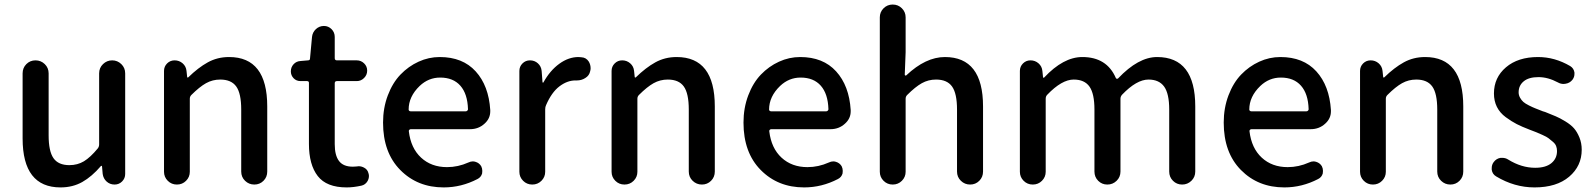

<svg xmlns="http://www.w3.org/2000/svg" viewBox="-20 -817 7057 850"><path d="M248 12.7Q80.1 12.7 80.1 -204.1V-492.2Q80.1 -516.6 96.7 -533.2Q113.3 -549.8 137.2 -549.8Q161.1 -549.8 178.2 -533.2Q195.3 -516.6 195.3 -492.2V-217.8Q195.3 -147.5 216.8 -116.7Q238.3 -85.9 287.1 -85.9Q323.2 -85.9 351.6 -103Q379.9 -120.1 413.1 -160.2Q418.9 -168 418.9 -177.7V-492.2Q418.9 -516.6 436 -533.2Q453.1 -549.8 476.6 -549.8Q500 -549.8 517.1 -533.2Q534.2 -516.6 534.2 -492.2V-46.9Q534.2 -27.3 520.5 -13.7Q506.8 0 487.3 0Q466.8 0 452.1 -13.2Q437.5 -26.4 434.6 -46.9L431.6 -81.1Q430.7 -83 429.2 -83Q427.7 -83 426.8 -82Q386.7 -35.2 344.2 -11.2Q301.8 12.7 248 12.7Z M706.1 -56.6V-502.9Q706.1 -522.5 719.7 -536.1Q733.4 -549.8 752.9 -549.8Q773.4 -549.8 788.6 -536.6Q803.7 -523.4 805.7 -502.9L808.6 -475.6Q809.6 -473.6 811 -473.6Q812.5 -473.6 813.5 -474.6Q857.4 -517.6 899.9 -541Q942.4 -564.5 994.1 -564.5Q1163.1 -564.5 1163.1 -345.7V-57.6Q1163.1 -33.2 1146.5 -16.6Q1129.9 0 1106 0Q1082 0 1064.9 -16.6Q1047.9 -33.2 1047.9 -57.6V-332Q1047.9 -403.3 1025.9 -434.1Q1003.9 -464.8 955.1 -464.8Q920.9 -464.8 892.1 -448.7Q863.3 -432.6 827.1 -396.5Q820.3 -389.6 820.3 -379.9V-56.6Q820.3 -33.2 803.7 -16.6Q787.1 0 763.2 0Q739.3 0 722.7 -16.6Q706.1 -33.2 706.1 -56.6Z M1514.6 12.7Q1425.8 12.7 1386.7 -37.6Q1347.7 -87.9 1347.7 -179.7V-450.2Q1347.7 -458 1338.9 -458H1310.5Q1292 -458 1279.8 -470.7Q1267.6 -483.4 1267.6 -501Q1267.6 -519.5 1279.8 -532.7Q1292 -545.9 1310.5 -546.9L1343.8 -549.8Q1352.5 -549.8 1352.5 -558.6L1361.3 -653.3Q1363.3 -673.8 1378.4 -688Q1393.6 -702.1 1414.1 -702.1Q1433.6 -702.1 1447.8 -688Q1461.9 -673.8 1461.9 -653.3V-559.6Q1461.9 -549.8 1471.7 -549.8H1559.6Q1578.1 -549.8 1591.8 -536.6Q1605.5 -523.4 1605.5 -504.4Q1605.5 -485.4 1591.8 -471.7Q1578.1 -458 1559.6 -458H1471.7Q1461.9 -458 1461.9 -448.2V-178.7Q1461.9 -128.9 1481 -104Q1500 -79.1 1542 -79.1Q1549.8 -79.1 1559.6 -80.1Q1563.5 -81.1 1567.4 -81.1Q1581.1 -81.1 1592.8 -74.2Q1607.4 -66.4 1611.3 -49.8Q1613.3 -43.9 1613.3 -38.1Q1613.3 -26.4 1607.4 -15.6Q1597.7 1 1580.1 4.9Q1544.9 12.7 1514.6 12.7Z M1944.3 12.7Q1828.1 12.7 1752 -64.5Q1675.8 -141.6 1675.8 -274.4Q1675.8 -338.9 1696.8 -394.5Q1717.8 -450.2 1752.9 -486.8Q1788.1 -523.4 1833 -543.9Q1877.9 -564.5 1926.8 -564.5Q2028.3 -564.5 2085.9 -501Q2143.6 -437.5 2150.4 -330.1Q2150.4 -327.1 2150.4 -324.2Q2150.4 -292 2125 -269.5Q2098.6 -245.1 2060.5 -245.1H1798.8Q1794.9 -245.1 1792 -242.2Q1789.1 -239.3 1790 -235.4Q1798.8 -161.1 1844.2 -119.1Q1889.6 -77.1 1959 -77.1Q2007.8 -77.1 2053.7 -97.7Q2063.5 -102.5 2073.2 -102.5Q2079.1 -102.5 2085 -100.6Q2101.6 -95.7 2110.4 -81.1Q2115.2 -71.3 2115.2 -60.5Q2115.2 -54.7 2114.3 -48.8Q2109.4 -32.2 2093.8 -24.4Q2022.5 12.7 1944.3 12.7ZM1789.1 -332Q1789.1 -329.1 1791 -327.1Q1793.9 -324.2 1797.9 -324.2H2042Q2045.9 -324.2 2048.8 -327.1Q2051.8 -330.1 2051.8 -333Q2051.8 -334 2051.8 -334Q2049.8 -401.4 2018.1 -437.5Q1986.3 -473.6 1928.7 -473.6Q1877 -473.6 1837.9 -436.5Q1789.1 -389.6 1789.1 -332Z M2279.3 -56.6V-502.9Q2279.3 -522.5 2293 -536.1Q2306.6 -549.8 2326.2 -549.8Q2346.7 -549.8 2361.3 -536.6Q2376 -523.4 2377.9 -502.9L2381.8 -452.1Q2382.8 -451.2 2384.3 -451.2Q2385.7 -451.2 2385.7 -452.1Q2415 -504.9 2456.1 -534.7Q2497.1 -564.5 2541 -564.5Q2547.9 -564.5 2553.7 -563.5Q2575.2 -562.5 2586.9 -543.9Q2594.7 -530.3 2594.7 -514.6Q2594.7 -508.8 2592.8 -502Q2588.9 -482.4 2571.3 -471.7Q2554.7 -460.9 2534.2 -460.9Q2533.2 -460.9 2532.2 -460.9Q2530.3 -460.9 2527.3 -460.9Q2491.2 -460.9 2456.5 -434.6Q2421.9 -408.2 2397.5 -351.6Q2393.6 -343.8 2393.6 -333V-56.6Q2393.6 -33.2 2377 -16.6Q2360.4 0 2336.4 0Q2312.5 0 2295.9 -16.6Q2279.3 -33.2 2279.3 -56.6Z M2687.5 -56.6V-502.9Q2687.5 -522.5 2701.2 -536.1Q2714.8 -549.8 2734.4 -549.8Q2754.9 -549.8 2770 -536.6Q2785.2 -523.4 2787.1 -502.9L2790 -475.6Q2791 -473.6 2792.5 -473.6Q2793.9 -473.6 2794.9 -474.6Q2838.9 -517.6 2881.3 -541Q2923.8 -564.5 2975.6 -564.5Q3144.5 -564.5 3144.5 -345.7V-57.6Q3144.5 -33.2 3127.9 -16.6Q3111.3 0 3087.4 0Q3063.5 0 3046.4 -16.6Q3029.3 -33.2 3029.3 -57.6V-332Q3029.3 -403.3 3007.3 -434.1Q2985.4 -464.8 2936.5 -464.8Q2902.3 -464.8 2873.5 -448.7Q2844.7 -432.6 2808.6 -396.5Q2801.8 -389.6 2801.8 -379.9V-56.6Q2801.8 -33.2 2785.2 -16.6Q2768.6 0 2744.6 0Q2720.7 0 2704.1 -16.6Q2687.5 -33.2 2687.5 -56.6Z M3540 12.7Q3423.8 12.7 3347.7 -64.5Q3271.5 -141.6 3271.5 -274.4Q3271.5 -338.9 3292.5 -394.5Q3313.5 -450.2 3348.6 -486.8Q3383.8 -523.4 3428.7 -543.9Q3473.6 -564.5 3522.5 -564.5Q3624 -564.5 3681.6 -501Q3739.3 -437.5 3746.1 -330.1Q3746.1 -327.1 3746.1 -324.2Q3746.1 -292 3720.7 -269.5Q3694.3 -245.1 3656.2 -245.1H3394.5Q3390.6 -245.1 3387.7 -242.2Q3384.8 -239.3 3385.7 -235.4Q3394.5 -161.1 3439.9 -119.1Q3485.4 -77.1 3554.7 -77.1Q3603.5 -77.1 3649.4 -97.7Q3659.2 -102.5 3668.9 -102.5Q3674.8 -102.5 3680.7 -100.6Q3697.3 -95.7 3706.1 -81.1Q3710.9 -71.3 3710.9 -60.5Q3710.9 -54.7 3710 -48.8Q3705.1 -32.2 3689.5 -24.4Q3618.2 12.7 3540 12.7ZM3384.8 -332Q3384.8 -329.1 3386.7 -327.1Q3389.6 -324.2 3393.6 -324.2H3637.7Q3641.6 -324.2 3644.5 -327.1Q3647.5 -330.1 3647.5 -333Q3647.5 -334 3647.5 -334Q3645.5 -401.4 3613.8 -437.5Q3582 -473.6 3524.4 -473.6Q3472.7 -473.6 3433.6 -436.5Q3384.8 -389.6 3384.8 -332Z M3875 -56.6V-740.2Q3875 -763.7 3891.6 -780.3Q3908.2 -796.9 3932.1 -796.9Q3956.1 -796.9 3972.7 -780.3Q3989.3 -763.7 3989.3 -740.2V-585.9L3985.4 -486.3Q3985.4 -484.4 3987.8 -482.9Q3990.2 -481.4 3992.2 -483.4Q4078.1 -564.5 4163.1 -564.5Q4332 -564.5 4332 -345.7V-57.6Q4332 -33.2 4315.4 -16.6Q4298.8 0 4274.9 0Q4251 0 4233.9 -16.6Q4216.8 -33.2 4216.8 -57.6V-332Q4216.8 -403.3 4194.8 -434.1Q4172.9 -464.8 4124 -464.8Q4089.8 -464.8 4061 -448.7Q4032.2 -432.6 3996.1 -396.5Q3989.3 -389.6 3989.3 -379.9V-56.6Q3989.3 -33.2 3972.7 -16.6Q3956.1 0 3932.1 0Q3908.2 0 3891.6 -16.6Q3875 -33.2 3875 -56.6Z M4495.1 -56.6V-502.9Q4495.1 -522.5 4508.8 -536.1Q4522.5 -549.8 4542 -549.8Q4562.5 -549.8 4577.6 -536.6Q4592.8 -523.4 4594.7 -502.9L4597.7 -474.6Q4598.6 -472.7 4600.1 -472.7Q4601.6 -472.7 4602.5 -473.6Q4687.5 -564.5 4771.5 -564.5Q4879.9 -564.5 4919.9 -471.7Q4920.9 -468.8 4924.3 -468.3Q4927.7 -467.8 4929.7 -469.7Q5019.5 -564.5 5102.5 -564.5Q5271.5 -564.5 5271.5 -345.7V-57.6Q5271.5 -33.2 5254.4 -16.6Q5237.3 0 5213.4 0Q5189.5 0 5172.9 -16.6Q5156.2 -33.2 5156.2 -57.6V-332Q5156.2 -402.3 5133.8 -433.6Q5111.3 -464.8 5064.5 -464.8Q5011.7 -464.8 4947.3 -397.5Q4940.4 -389.6 4940.4 -379.9V-57.6Q4940.4 -33.2 4923.3 -16.6Q4906.2 0 4882.3 0Q4858.4 0 4841.8 -16.6Q4825.2 -33.2 4825.2 -57.6V-332Q4825.2 -402.3 4803.2 -433.6Q4781.2 -464.8 4733.4 -464.8Q4680.7 -464.8 4616.2 -397.5Q4609.4 -390.6 4609.4 -379.9V-56.6Q4609.4 -33.2 4592.8 -16.6Q4576.2 0 4552.2 0Q4528.3 0 4511.7 -16.6Q4495.1 -33.2 4495.1 -56.6Z M5666 12.7Q5549.8 12.7 5473.6 -64.5Q5397.5 -141.6 5397.5 -274.4Q5397.5 -338.9 5418.5 -394.5Q5439.5 -450.2 5474.6 -486.8Q5509.8 -523.4 5554.7 -543.9Q5599.6 -564.5 5648.4 -564.5Q5750 -564.5 5807.6 -501Q5865.2 -437.5 5872.1 -330.1Q5872.1 -327.1 5872.1 -324.2Q5872.1 -292 5846.7 -269.5Q5820.3 -245.1 5782.2 -245.1H5520.5Q5516.6 -245.1 5513.7 -242.2Q5510.7 -239.3 5511.7 -235.4Q5520.5 -161.1 5565.9 -119.1Q5611.3 -77.1 5680.7 -77.1Q5729.5 -77.1 5775.4 -97.7Q5785.2 -102.5 5794.9 -102.5Q5800.8 -102.5 5806.6 -100.6Q5823.2 -95.7 5832 -81.1Q5836.9 -71.3 5836.9 -60.5Q5836.9 -54.7 5835.9 -48.8Q5831.1 -32.2 5815.4 -24.4Q5744.1 12.7 5666 12.7ZM5510.7 -332Q5510.7 -329.1 5512.7 -327.1Q5515.6 -324.2 5519.5 -324.2H5763.7Q5767.6 -324.2 5770.5 -327.1Q5773.4 -330.1 5773.4 -333Q5773.4 -334 5773.4 -334Q5771.5 -401.4 5739.7 -437.5Q5708 -473.6 5650.4 -473.6Q5598.6 -473.6 5559.6 -436.5Q5510.7 -389.6 5510.7 -332Z M6001 -56.6V-502.9Q6001 -522.5 6014.6 -536.1Q6028.3 -549.8 6047.9 -549.8Q6068.4 -549.8 6083.5 -536.6Q6098.6 -523.4 6100.6 -502.9L6103.5 -475.6Q6104.5 -473.6 6106 -473.6Q6107.4 -473.6 6108.4 -474.6Q6152.3 -517.6 6194.8 -541Q6237.3 -564.5 6289.1 -564.5Q6458 -564.5 6458 -345.7V-57.6Q6458 -33.2 6441.4 -16.6Q6424.8 0 6400.9 0Q6377 0 6359.9 -16.6Q6342.8 -33.2 6342.8 -57.6V-332Q6342.8 -403.3 6320.8 -434.1Q6298.8 -464.8 6250 -464.8Q6215.8 -464.8 6187 -448.7Q6158.2 -432.6 6122.1 -396.5Q6115.2 -389.6 6115.2 -379.9V-56.6Q6115.2 -33.2 6098.6 -16.6Q6082 0 6058.1 0Q6034.2 0 6017.6 -16.6Q6001 -33.2 6001 -56.6Z M6773.4 12.7Q6684.6 12.7 6603.5 -36.1Q6586.9 -45.9 6584 -65.4Q6584 -69.3 6584 -73.2Q6584 -87.9 6592.8 -99.6Q6604.5 -115.2 6623 -118.2Q6627 -118.2 6630.9 -118.2Q6645.5 -118.2 6657.2 -110.4Q6715.8 -74.2 6776.4 -74.2Q6823.2 -74.2 6848.1 -94.7Q6873 -115.2 6873 -148.4Q6873 -160.2 6869.1 -170.4Q6865.2 -180.7 6854 -189.9Q6842.8 -199.2 6835.4 -205.1Q6828.1 -210.9 6808.6 -219.7Q6789.1 -228.5 6781.7 -231.4Q6774.4 -234.4 6751 -243.2Q6717.8 -255.9 6694.8 -267.6Q6671.9 -279.3 6646 -298.3Q6620.1 -317.4 6606.9 -343.8Q6593.8 -370.1 6593.8 -403.3Q6593.8 -473.6 6647 -519Q6700.2 -564.5 6789.1 -564.5Q6863.3 -564.5 6931.6 -524.4Q6947.3 -514.6 6950.2 -496.1Q6950.2 -493.2 6950.2 -489.3Q6950.2 -475.6 6941.4 -463.9Q6929.7 -449.2 6911.1 -446.3Q6907.2 -445.3 6902.3 -445.3Q6888.7 -445.3 6877 -452.1Q6833 -475.6 6791 -475.6Q6748 -475.6 6725.6 -457Q6703.1 -438.5 6703.1 -408.2Q6703.1 -395.5 6709.5 -384.3Q6715.8 -373 6724.1 -365.7Q6732.4 -358.4 6749 -350.1Q6765.6 -341.8 6776.9 -337.4Q6788.1 -333 6810.5 -324.2Q6816.4 -322.3 6820.3 -321.3Q6849.6 -309.6 6867.2 -302.2Q6884.8 -294.9 6909.7 -279.8Q6934.6 -264.6 6948.2 -249Q6961.9 -233.4 6972.2 -208.5Q6982.4 -183.6 6982.4 -154.3Q6982.4 -82 6926.8 -34.7Q6871.1 12.7 6773.4 12.7Z"/></svg>

Font: Gen Jyuu GothicX Medium
Style: Regular
Weight: 500
Designer: Ryoko NISHIZUKA (kana &amp; ideographs); Paul D. Hunt (Latin, Greek &amp; Cyrillic); Wenlong ZHANG (bopomofo); Sandoll C
Version: Version 1.058.20140828